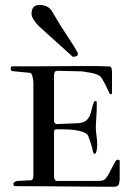

<svg xmlns="http://www.w3.org/2000/svg" viewBox="-20 -732 524 755"><path d="M204.1 -244.1 287.6 -247.6Q307.1 -249 317.4 -257.1Q327.6 -265.1 332.8 -276.6Q337.9 -288.1 340.6 -301.8Q343.3 -315.4 348.6 -328.6Q350.1 -334.5 353.5 -334.5Q360.4 -334.5 360.4 -331.1V-311.5Q360.4 -292 358.6 -269.3Q356.9 -246.6 356.9 -230.5Q356.9 -214.8 359.6 -197.3Q362.3 -179.7 362.3 -161.1Q362.3 -158.7 361.8 -153.3Q361.3 -147.9 360.4 -142.1Q359.4 -136.2 357.7 -131.8Q356 -127.4 353 -127.4Q347.7 -127.4 346.4 -132.6Q345.2 -137.7 344.2 -142.1Q343.3 -147.9 340.8 -156.2Q338.4 -164.6 335.4 -173.1Q332.5 -181.6 330.1 -188.5Q327.6 -195.3 326.7 -197.8Q322.3 -206.5 309.6 -211.7Q296.9 -216.8 281 -219.5Q265.1 -222.2 248.3 -222.9Q231.4 -223.6 218.8 -223.6H204.1Q196.3 -223.6 194.3 -220.5Q192.4 -217.3 192.4 -210.4V-39.1Q192.4 -24.4 201.7 -20.5H350.1Q359.9 -20.5 370.4 -20.8Q380.9 -21 384.3 -22.9Q391.6 -24.9 396.7 -31.5Q401.9 -38.1 405.3 -43.9Q406.7 -46.4 410.9 -54.2Q415 -62 419.7 -71Q424.3 -80.1 428.5 -87.9Q432.6 -95.7 434.6 -98.1Q437.5 -104 444.3 -104Q448.7 -104 450.7 -100.6V-27.8Q450.7 -23.4 450 -19.8Q449.2 -16.1 448.2 -10.7Q446.3 -3.9 443.4 -1.7Q440.4 0.5 432.1 2.4Q382.8 2.4 338.6 2Q294.4 1.5 249 1.2Q203.6 1 153.3 0.5Q103 0 41 0Q32.7 0 32.7 -8.3Q32.7 -13.7 38.1 -16.6Q43.5 -19.5 47.9 -20.5Q50.8 -20.5 57.4 -21Q64 -21.5 71.8 -21.7Q79.6 -22 86.9 -22.5Q94.2 -22.9 99.6 -22.9Q111.3 -22.9 111.3 -41.5V-401.9Q111.3 -410.2 109.6 -422.4Q107.9 -434.6 103 -442.9Q99.6 -445.3 99.6 -445.3L31.2 -452.1Q22 -452.1 22 -461.4Q22 -463.9 22.9 -467.5Q23.9 -471.2 29.3 -471.2H109.4Q156.2 -471.2 201.7 -471.7Q247.1 -472.2 285.2 -472.2H354.5Q362.3 -472.2 370.8 -471.9Q379.4 -471.7 387.2 -471.4Q395 -471.2 401.4 -470.9Q407.7 -470.7 411.1 -470.7Q414.6 -470.2 416.5 -467.3Q418.5 -464.4 419.2 -460.2Q419.9 -456.1 420.2 -451.9Q420.4 -447.8 420.4 -445.3V-365.7Q420.4 -361.3 417 -361.3Q411.6 -361.3 408.9 -368.4Q406.2 -375.5 400.9 -385.3Q396.5 -396 390.1 -406.7Q383.8 -417.5 380.9 -423.3Q376.5 -431.6 367.4 -436.3Q358.4 -440.9 347.2 -443.6Q335.9 -446.3 324.2 -447.8Q312.5 -449.2 303.7 -451.2Q300.8 -451.2 288.6 -451.7Q276.4 -452.1 261 -452.4Q245.6 -452.6 230.7 -453.1Q215.8 -453.6 207.5 -453.6Q197.3 -453.6 194.8 -447.8Q192.4 -441.9 192.4 -430.2V-255.9Q192.4 -251.5 195.6 -247.8Q198.7 -244.1 204.1 -244.1ZM104 -677.7Q104 -693.4 111.1 -702.9Q118.2 -712.4 136.7 -712.4Q151.4 -712.4 164.3 -706.3Q177.2 -700.2 184.1 -688Q220.7 -625.5 247.6 -585.9Q274.4 -546.4 285.6 -523.9Q286.1 -522.9 286.1 -521.5Q286.1 -520 286.1 -519Q286.1 -513.7 280.3 -511.2Q274.4 -508.8 270.5 -508.8H267.6Q266.1 -508.8 265.1 -509.8Q251 -522.5 233.4 -538.3Q215.8 -554.2 198 -570.3Q180.2 -586.4 163.3 -601.6Q146.5 -616.7 134.3 -627.9Q121.6 -640.1 112.8 -653.8Q104 -667.5 104 -677.7Z"/></svg>

Font: IM FELL French Canon SC
Style: Regular
Weight: 400
Designer: Igino Marini
Foundry: Igino Marini
Version: 3.00